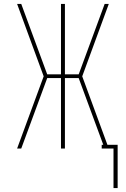

<svg xmlns="http://www.w3.org/2000/svg" viewBox="-20 -755 640 976"><path d="M557 201V0H497V-19H505L380 -358H310V0H290V-358H220L88 0H67L202 -367L67 -735H88L220 -377H290V-735H310V-377H380L512 -735H533L398 -367L526 -19H578V201Z"/></svg>

Font: Iosevka SS04 Thin Extended
Style: Regular
Weight: 100
Width: 7
Monospace: yes
Designer: Belleve Invis
Foundry: Belleve Invis
Version: Version 19.0.0; ttfautohint (v1.8.4)